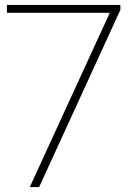

<svg xmlns="http://www.w3.org/2000/svg" viewBox="-20 -760 540 780"><path d="M8 -740H469V-720L139 0H101L426 -708H8Z"/></svg>

Font: Encode Sans Expanded Thin
Style: Regular
Weight: 250
Width: 7
Designer: Multiple Designers
Foundry: Impallari Type
Version: Version 2.000